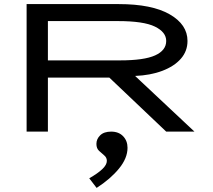

<svg xmlns="http://www.w3.org/2000/svg" viewBox="-20 -643 1040 938"><path d="M110 0V-623H560Q722 -623 809 -573Q896 -523 896 -443Q896 -393 863.5 -356Q831 -319 773 -297Q715 -275 640 -272L930 0H792L514 -264H214V0ZM214 -348H566Q684 -348 738 -372.5Q792 -397 792 -443Q792 -486 737 -513Q682 -540 556 -540H214ZM452 275 416 228Q458 204 480 183Q502 162 502 143Q502 127 489.5 116.5Q477 106 464 94Q451 82 451 60Q451 36 469.5 18Q488 0 523 0Q560 0 581.5 22.5Q603 45 603 79Q603 130 561 181Q519 232 452 275Z"/></svg>

Font: Inconsolata UltraExpanded Medium
Style: Regular
Weight: 500
Width: 9
Monospace: yes
Designer: Raph Levien, Cyreal, Brenton Simpson
Foundry: Raph Levien, Cyreal, Google
Version: Version 3.001; ttfautohint (v1.8.2.53-6de2)